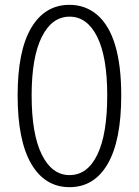

<svg xmlns="http://www.w3.org/2000/svg" viewBox="-20 -762 575 795"><path d="M53 -367Q53 -552 109.5 -647Q166 -742 268 -742Q333 -742 382 -701Q482 -615 482 -367Q482 -180 426 -83.5Q370 13 268 13Q166 13 109.5 -83.5Q53 -180 53 -367ZM424 -367Q424 -526 382.5 -609.5Q341 -693 268 -693Q195 -693 153 -609Q111 -525 111 -367Q111 -207 153 -122Q195 -37 268 -37Q342 -37 383 -121.5Q424 -206 424 -367Z"/></svg>

Font: Merged Yaku Han JP Light
Style: Regular
Weight: 300
Designer: Ryoko NISHIZUKA 西塚涼子 (kana, bopomofo & ideographs); Paul D. Hunt (Latin, Greek & Cyrillic); Sandoll Communications 산돌커뮤니
Foundry: Adobe
Version: Version 2.004